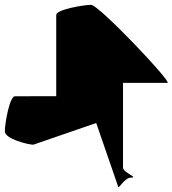

<svg xmlns="http://www.w3.org/2000/svg" viewBox="-146 -673 716 797"><path d="M549 -328.9C571.5 -329.5 263.9 -652.9 232.5 -652.9C201.2 -652.9 87.4 -633.4 87.4 -610.9V-273.6C-50.3 -273.6 -84 -273.5 -84 -273.5C-106.2 -273.5 -126 -159.3 -126 -127.9C-126 -96.6 -30 -72.4 -7.5 -72.4L253.4 -162.4L343.4 98.6C344.1 121.1 367.7 64.1 399 64.1C430.4 64.1 364.6 44.6 364.6 22.1C364.7 22 364.7 -191.2 364.7 -328.9Z"/></svg>

Font: AnarchicType
Style: Regular
Weight: 400
Version: Version Who Cares?